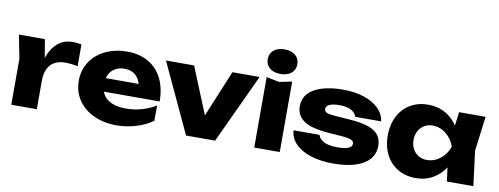

<svg xmlns="http://www.w3.org/2000/svg" viewBox="-67 -1185 4051 1559"><g transform="rotate(10 1958.5 -405.5)"><path d="M242.8 -571.8 276.8 -367.8V0H66.3V-378.5L28.4 -571.8ZM437.6 -412.8Q390.7 -412.8 354.8 -394.8Q319 -376.8 297.9 -336.9Q276.8 -297 276.8 -233.3L237.1 -282.6Q249.2 -374.1 275.1 -440.8Q301 -507.6 349.5 -548Q397.9 -588.4 472.2 -588.4Q488.9 -588.4 507 -586.6Q525.1 -584.7 542.4 -581V-401.4Q513.9 -407.4 486.9 -410.1Q459.9 -412.8 437.6 -412.8Z M572.2 -287.9Q572.2 -376.2 617.3 -444.5Q662.4 -512.8 741.9 -550.6Q821.4 -588.4 920.6 -588.4Q1021.4 -588.4 1095.5 -545.3Q1169.5 -502.1 1208.8 -422.4Q1248.1 -342.6 1248.1 -235.1H743.1V-345.7H1129.2L1062.3 -308.1Q1058 -352.4 1040 -383.6Q1022 -414.9 991.8 -431.2Q961.5 -447.5 921.5 -447.5Q877.5 -447.5 844.9 -428.4Q812.3 -409.3 795.3 -375.7Q778.3 -342.2 778.3 -297.8Q778.3 -244.6 802.1 -207Q825.8 -169.5 873 -150.2Q920.1 -130.9 988.9 -130.9Q1053.6 -130.9 1117.2 -148.8Q1180.8 -166.7 1233.4 -199.8V-73.3Q1173.9 -30.7 1095.1 -7.1Q1016.2 16.6 934.6 16.6Q831.1 16.6 748.4 -21.6Q665.7 -59.7 619 -128.8Q572.2 -197.9 572.2 -287.9Z M1593.8 -100.9 1788.8 -571.8H2012.9L1746.7 0H1507.1L1240.9 -571.8H1472.9L1665.3 -100.2Z M2174.6 -559.9 2279.9 -581V0H2069.4V-581ZM2052.6 -726.7Q2052.6 -773.3 2085.9 -800.7Q2119.1 -828 2174.6 -828Q2230.2 -828 2263.4 -800.7Q2296.7 -773.3 2296.7 -726.7Q2296.7 -680.1 2263.4 -652.7Q2230.2 -625.4 2174.6 -625.4Q2119.1 -625.4 2085.9 -652.7Q2052.6 -680.1 2052.6 -726.7Z M2723.3 16.6Q2616.8 16.6 2535.7 -9.6Q2454.5 -35.7 2408.7 -83.5Q2362.8 -131.3 2359.8 -193.6H2573.7Q2580.3 -170 2600.7 -153.3Q2621 -136.6 2654.1 -127.9Q2687.2 -119.1 2732.8 -119.1Q2772.5 -119.1 2799.6 -124.7Q2826.6 -130.2 2840.1 -141.6Q2853.6 -152.9 2853.6 -170.1Q2853.6 -183.9 2843.5 -192.6Q2833.5 -201.2 2810.8 -206.6Q2788.1 -212 2749.8 -214.7L2649.9 -222.1Q2501.4 -232.4 2438.5 -275.6Q2375.5 -318.8 2375.5 -394.6Q2375.5 -489.9 2463.1 -539.2Q2550.6 -588.4 2700.8 -588.4Q2796.2 -588.4 2872.6 -563.3Q2948.9 -538.1 2994.4 -492.5Q3040 -446.9 3046.9 -388.3H2833.1Q2824.8 -419.5 2789.7 -439.4Q2754.5 -459.3 2691.2 -459.3Q2638.1 -459.3 2610 -446.3Q2581.8 -433.3 2581.8 -409.7Q2581.8 -390.9 2599.2 -381.2Q2616.6 -371.6 2663 -368.2L2794.9 -358.4Q2893.5 -351.7 2951.3 -330.4Q3009.1 -309 3034 -273.9Q3058.9 -238.8 3058.9 -187.6Q3058.9 -121.8 3018.6 -76.1Q2978.3 -30.4 2903 -6.9Q2827.8 16.6 2723.3 16.6Z M3631.2 -205.5 3659.1 -285.6 3631.2 -364.7 3657.7 -571.8H3876.2L3839.7 -286.2L3876.2 0H3657.7ZM3402.2 16.6Q3318.9 16.6 3254.7 -21.2Q3190.6 -59.1 3155.2 -127.5Q3119.9 -196 3119.9 -285.6Q3119.9 -375.2 3155.2 -444Q3190.6 -512.8 3254.7 -550.6Q3318.9 -588.4 3402.2 -588.4Q3482.2 -588.4 3546.5 -551.1Q3610.9 -513.8 3652.4 -445.5Q3694 -377.2 3706.2 -285.6Q3693 -194.6 3651.4 -126.4Q3609.9 -58.1 3546 -20.7Q3482.2 16.6 3402.2 16.6ZM3466.3 -143.9Q3526.5 -143.9 3576.8 -183.4Q3627.2 -222.9 3647.8 -285.6Q3627.2 -347.9 3576.7 -387.9Q3526.1 -427.9 3466.3 -427.9Q3428 -427.9 3397.2 -409.6Q3366.4 -391.3 3349.4 -359Q3332.4 -326.7 3332.4 -285.6Q3332.4 -245.2 3349.4 -212.9Q3366.4 -180.6 3397.2 -162.3Q3428 -143.9 3466.3 -143.9Z"/></g></svg>

Font: Unbounded Variable
Style: Regular
Weight: 400
Designer: Luke Prowse, Jean-Baptiste Morizot, Fátima Lázaro, Florian Runge
Foundry: NaN
Version: Version 1.600;FEAKit 1.0